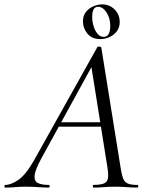

<svg xmlns="http://www.w3.org/2000/svg" viewBox="-58 -848 678 868"><path d="M-34 0Q-38 0 -38 -6Q-38 -12 -34 -12Q-8 -12 25.6 -35.2Q59.2 -58.4 95.8 -123.2L382 -634.8Q384 -638.8 391.5 -637.3Q399 -635.9 400 -633L488.2 -84Q492.4 -57 498.6 -41Q504.9 -25 519.3 -18.5Q533.7 -12 563.4 -12Q567.4 -12 567.4 -6Q567.4 0 563.4 0Q539.9 0 515.3 -2Q490.7 -4 462.1 -4Q433.4 -4 411.3 -2Q389.2 0 364.8 0Q361.6 0 361.6 -6Q361.6 -12 364.8 -12Q411.6 -12 423.5 -27Q435.4 -42 428.8 -84L353.4 -557L378.2 -586L129.2 -132.2Q101.4 -81.6 98.5 -55.6Q95.6 -29.6 113 -20.8Q130.4 -12 162.6 -12Q166.6 -12 166.6 -6Q166.6 0 161.6 0Q141.7 0 113.5 -2Q85.2 -4 58 -4Q29 -4 10.5 -2Q-8 0 -34 0ZM193.4 -275.4 208.4 -295.4H423.4L425.4 -275.4ZM395.2 -671.2Q357.8 -671.2 337.4 -695.7Q317 -720.2 317 -751.2Q317 -777.2 330.6 -794.2Q344.3 -811.2 364.5 -819.7Q384.6 -828.2 404.3 -828.2Q437 -828.2 460.1 -805.2Q483.2 -782.2 483.2 -748.2Q483.2 -724.2 470.1 -706.7Q457.1 -689.2 436.9 -680.2Q416.8 -671.2 395.2 -671.2ZM410.2 -681.2Q440.4 -681.2 440.4 -731.2Q440.4 -765.9 423.7 -791.6Q407 -817.4 385 -817.4Q358.8 -817.4 358.8 -771.1Q358.8 -750.4 365.1 -729.6Q371.4 -708.8 383.2 -695Q395 -681.2 410.2 -681.2Z"/></svg>

Font: Cormorant Garamond Light
Style: Italic
Weight: 300
Italic angle: -10°
Designer: Christian Thalmann (Catharsis Fonts)
Foundry: Catharsis Fonts
Version: Version 4.001